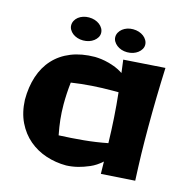

<svg xmlns="http://www.w3.org/2000/svg" viewBox="-100 -746 849 863"><g transform="rotate(15 324.5 -314.5)"><path d="M442.9 16.1Q442.9 2 442.4 -12.5Q441.9 -26.9 441.9 -41Q416 -17.6 387.9 -5.6Q359.9 6.3 336.4 12.2Q309.1 19 282.2 20Q233.4 20 188.2 5.1Q143.1 -9.8 107.9 -39.6Q72.8 -69.3 51 -114Q29.3 -158.7 26.9 -217.8Q26.9 -277.3 43 -326.4Q59.1 -375.5 91.3 -410.6Q123.5 -445.8 171.4 -465.1Q219.2 -484.4 282.2 -484.9Q284.2 -484.9 297.1 -484.1Q310.1 -483.4 329.1 -479.7Q348.1 -476.1 370.6 -468Q393.1 -460 415 -445.8L407.2 -505.9L600.1 -519Q594.2 -378.9 594.2 -240.2Q594.2 -206.5 594.5 -176.5Q594.7 -146.5 595.5 -116.9Q596.2 -87.4 597.4 -57.4Q598.6 -27.3 600.1 5.9ZM214.8 -102.1Q272.9 -104.5 329.1 -109.9Q385.3 -115.2 439.9 -126Q438.5 -186.5 434.8 -243.2Q431.2 -299.8 424.8 -358.9H397Q349.6 -358.9 302 -355.7Q254.4 -352.5 206.1 -345.2Q200.2 -293.9 200.2 -242.2Q200.2 -222.7 201.2 -205.8Q202.1 -189 203.9 -172.4Q205.6 -155.8 208.3 -138.7Q210.9 -121.6 214.8 -102.1ZM280.3 -595.2Q280.3 -584.5 274.7 -575Q269 -565.4 259.5 -558.1Q250 -550.8 237.3 -546.6Q224.6 -542.5 210 -542.5Q195.8 -542.5 183.1 -546.6Q170.4 -550.8 161.1 -558.1Q151.9 -565.4 146.5 -575Q141.1 -584.5 141.1 -595.2Q141.1 -606.4 146.5 -616.5Q151.9 -626.5 161.1 -633.8Q170.4 -641.1 183.1 -645.3Q195.8 -649.4 210 -649.4Q224.6 -649.4 237.3 -645.3Q250 -641.1 259.5 -633.8Q269 -626.5 274.7 -616.5Q280.3 -606.4 280.3 -595.2ZM485.4 -595.2Q485.4 -584.5 479.7 -575Q474.1 -565.4 464.6 -558.1Q455.1 -550.8 442.4 -546.6Q429.7 -542.5 415 -542.5Q400.9 -542.5 388.4 -546.6Q376 -550.8 366.7 -558.1Q357.4 -565.4 351.8 -575Q346.2 -584.5 346.2 -595.2Q346.2 -606.4 351.8 -616.5Q357.4 -626.5 366.7 -633.8Q376 -641.1 388.4 -645.3Q400.9 -649.4 415 -649.4Q429.7 -649.4 442.4 -645.3Q455.1 -641.1 464.6 -633.8Q474.1 -626.5 479.7 -616.5Q485.4 -606.4 485.4 -595.2Z"/></g></svg>

Font: Galindo
Style: Regular
Weight: 400
Version: Version 1.000